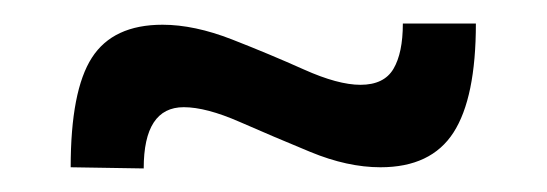

<svg xmlns="http://www.w3.org/2000/svg" viewBox="-20 -363 464 163"><path d="M102 -220 40 -221Q40 -286 58 -314Q76 -342 118 -342Q145 -342 177 -329.5Q209 -317 238 -304Q267 -291 286 -291Q306 -291 314 -304.5Q322 -318 322 -343H384Q384 -280 365 -250.5Q346 -221 303 -221Q275 -221 243.5 -234Q212 -247 183.5 -259.5Q155 -272 136 -272Q119 -272 110.5 -259Q102 -246 102 -220Z"/></svg>

Font: Gemunu Libre ExtraLight Medium
Style: Regular
Weight: 500
Version: Version 1.100